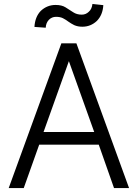

<svg xmlns="http://www.w3.org/2000/svg" viewBox="-20 -948 696 970"><path d="M290 -729H366L632 2H556L479 -217H178L100 2H24ZM328 -639 200 -281H456ZM186 -893Q218 -923 261 -923Q292 -923 311 -911L350 -886Q368 -874 393 -874Q414 -874 429 -889Q444 -902 447 -928L502 -922Q499 -872 469 -842Q438 -813 396 -813Q373 -813 355 -821Q339 -829 325 -839Q315 -847 298 -856Q284 -863 263 -863Q242 -863 227 -848Q212 -832 211 -808L154 -812Q157 -863 186 -893Z"/></svg>

Font: Sinter Normal
Style: Regular
Weight: 350
Foundry: Adobe & rsms
Version: Version 1.000